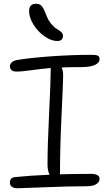

<svg xmlns="http://www.w3.org/2000/svg" viewBox="-20 -987 587 1030"><path d="M288.1 -767.1Q253.4 -767.1 217.5 -793Q181.6 -818.8 158.9 -856.2Q136.2 -893.6 136.2 -926.8Q136.2 -966.8 172.9 -966.8Q192.4 -966.8 202.6 -956.1Q212.9 -945.3 227.1 -909.2Q237.3 -880.4 253.7 -860.4Q270 -840.3 283.7 -832.5Q297.4 -824.7 307.6 -815.7Q317.9 -806.6 317.9 -795.9Q317.9 -767.1 288.1 -767.1ZM76.2 22.9Q33.2 22.9 33.2 -7.8Q33.2 -34.7 62 -37.1Q136.2 -44.9 246.1 -49.8Q234.9 -71.3 234.9 -105Q234.9 -205.1 243.4 -377.9Q252 -550.8 252 -611.8V-622.1Q207.5 -618.7 152.3 -610.8Q97.2 -603 66.9 -603Q52.2 -603 42.7 -610.4Q33.2 -617.7 33.2 -630.9Q33.2 -642.1 42 -651.6Q50.8 -661.1 71.8 -665Q140.6 -676.8 253.2 -684.8Q365.7 -692.9 471.2 -692.9Q496.1 -692.9 505.1 -688.2Q514.2 -683.6 514.2 -670.9Q514.2 -649.9 488.8 -638.4Q463.4 -627 417 -627Q340.8 -627 311 -625Q318.8 -606.9 318.8 -583Q318.8 -550.8 310.3 -371.6Q301.8 -192.4 301.8 -57.1V-51.8Q368.2 -54.2 467.8 -54.2Q514.2 -54.2 514.2 -27.8Q514.2 -10.3 496.3 1Q478.5 12.2 442.9 12.2Q345.7 12.2 219.5 17.6Q93.3 22.9 76.2 22.9Z"/></svg>

Font: Shantell Sans Bouncy
Style: Regular
Weight: 300
Designer: Stephen Nixon, Anya Danilova, Shantell Martin
Foundry: Arrow Type
Version: Version 1.006;[9816181b4]